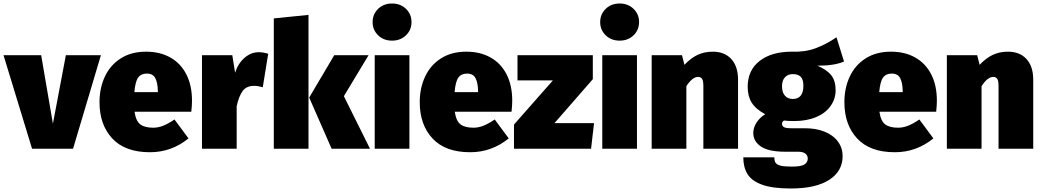

<svg xmlns="http://www.w3.org/2000/svg" viewBox="-35 -849 5953 1096"><path d="M382 0H148L-15 -534H200L267 -143L341 -534H541Z M1057 -211H733Q741 -157 766.5 -138.5Q792 -120 840 -120Q868 -120 897 -131.5Q926 -143 961 -167L1041 -59Q944 20 821 20Q679 20 606 -58.5Q533 -137 533 -266Q533 -346 563.5 -411.5Q594 -477 654 -515.5Q714 -554 799 -554Q878 -554 937 -521Q996 -488 1028.5 -425Q1061 -362 1061 -274Q1061 -249 1057 -211ZM866 -330Q865 -377 851.5 -403Q838 -429 803 -429Q770 -429 753.5 -406Q737 -383 732 -323H866Z M1496 -542 1465 -351Q1438 -359 1416 -359Q1372 -359 1350.5 -330Q1329 -301 1316 -243V0H1118V-534H1291L1307 -434Q1324 -487 1361 -519Q1398 -551 1442 -551Q1468 -551 1496 -542Z M1726 0H1528V-744L1726 -764ZM1928 -300 2077 0H1858L1730 -292L1873 -534H2069Z M2302 0H2104V-534H2302ZM2314 -723Q2314 -678 2282.5 -647.5Q2251 -617 2203 -617Q2155 -617 2123.5 -647.5Q2092 -678 2092 -723Q2092 -768 2123.5 -798.5Q2155 -829 2203 -829Q2251 -829 2282.5 -798.5Q2314 -768 2314 -723Z M2885 -211H2561Q2569 -157 2594.5 -138.5Q2620 -120 2668 -120Q2696 -120 2725 -131.5Q2754 -143 2789 -167L2869 -59Q2772 20 2649 20Q2507 20 2434 -58.5Q2361 -137 2361 -266Q2361 -346 2391.5 -411.5Q2422 -477 2482 -515.5Q2542 -554 2627 -554Q2706 -554 2765 -521Q2824 -488 2856.5 -425Q2889 -362 2889 -274Q2889 -249 2885 -211ZM2694 -330Q2693 -377 2679.5 -403Q2666 -429 2631 -429Q2598 -429 2581.5 -406Q2565 -383 2560 -323H2694Z M3349 -397 3130 -146H3356L3339 0H2899V-138L3121 -390H2919V-534H3349Z M3601 0H3403V-534H3601ZM3613 -723Q3613 -678 3581.5 -647.5Q3550 -617 3502 -617Q3454 -617 3422.5 -647.5Q3391 -678 3391 -723Q3391 -768 3422.5 -798.5Q3454 -829 3502 -829Q3550 -829 3581.5 -798.5Q3613 -768 3613 -723Z M4178 -394V0H3980V-358Q3980 -388 3972.5 -399Q3965 -410 3950 -410Q3917 -410 3883 -357V0H3685V-534H3858L3872 -479Q3909 -518 3947.5 -536Q3986 -554 4034 -554Q4101 -554 4139.5 -512Q4178 -470 4178 -394Z M4783 -498Q4730 -474 4631 -474Q4685 -451 4710 -419.5Q4735 -388 4735 -334Q4735 -284 4706 -243.5Q4677 -203 4623.5 -180.5Q4570 -158 4498 -158Q4459 -158 4441 -161Q4429 -155 4429 -142Q4429 -131 4439 -124Q4449 -117 4481 -117H4558Q4624 -117 4673 -97Q4722 -77 4748.5 -40.5Q4775 -4 4775 42Q4775 128 4698.5 177.5Q4622 227 4479 227Q4374 227 4314.5 205Q4255 183 4231.5 144Q4208 105 4208 49H4385Q4385 70 4393 81Q4401 92 4422 97Q4443 102 4485 102Q4539 102 4557.5 89.5Q4576 77 4576 56Q4576 39 4562.5 28Q4549 17 4519 17H4445Q4353 17 4309 -12.5Q4265 -42 4265 -90Q4265 -121 4284 -150Q4303 -179 4333 -197Q4279 -226 4256 -263Q4233 -300 4233 -353Q4233 -448 4301 -501Q4369 -554 4484 -554Q4560 -551 4620.5 -573.5Q4681 -596 4740 -636ZM4429 -357Q4429 -321 4446 -302.5Q4463 -284 4490 -284Q4551 -284 4551 -360Q4551 -395 4536 -410.5Q4521 -426 4490 -426Q4463 -426 4446 -408Q4429 -390 4429 -357Z M5309 -211H4985Q4993 -157 5018.5 -138.5Q5044 -120 5092 -120Q5120 -120 5149 -131.5Q5178 -143 5213 -167L5293 -59Q5196 20 5073 20Q4931 20 4858 -58.5Q4785 -137 4785 -266Q4785 -346 4815.5 -411.5Q4846 -477 4906 -515.5Q4966 -554 5051 -554Q5130 -554 5189 -521Q5248 -488 5280.5 -425Q5313 -362 5313 -274Q5313 -249 5309 -211ZM5118 -330Q5117 -377 5103.5 -403Q5090 -429 5055 -429Q5022 -429 5005.5 -406Q4989 -383 4984 -323H5118Z M5863 -394V0H5665V-358Q5665 -388 5657.5 -399Q5650 -410 5635 -410Q5602 -410 5568 -357V0H5370V-534H5543L5557 -479Q5594 -518 5632.5 -536Q5671 -554 5719 -554Q5786 -554 5824.5 -512Q5863 -470 5863 -394Z"/></svg>

Font: FiraGO Heavy
Style: Regular
Weight: 900
Designer: bBox Type
Foundry: bBox Type GmbH
Version: Version 1.001